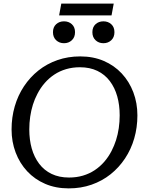

<svg xmlns="http://www.w3.org/2000/svg" viewBox="-20 -1032 820 1062"><path d="M360 10Q288 10 230 -15Q172 -40 130.5 -84.5Q89 -129 66.5 -188.5Q44 -248 44 -316Q44 -383 61.5 -443.5Q79 -504 112.5 -554.5Q146 -605 192.5 -642Q239 -679 297.5 -699.5Q356 -720 424 -720Q496 -720 554 -695Q612 -670 653.5 -625.5Q695 -581 717.5 -521.5Q740 -462 740 -394Q740 -327 722.5 -266.5Q705 -206 671.5 -155.5Q638 -105 591.5 -68Q545 -31 486.5 -10.5Q428 10 360 10ZM422 -660Q381 -660 345.5 -649.5Q310 -639 280.5 -619.5Q251 -600 227.5 -573Q204 -546 187 -513Q172 -485 162 -453Q152 -421 147 -386.5Q142 -352 142 -316Q142 -259 155.5 -211Q169 -163 196.5 -126.5Q224 -90 265.5 -70Q307 -50 362 -50Q403 -50 438.5 -60.5Q474 -71 503.5 -90.5Q533 -110 556.5 -137Q580 -164 597 -197Q612 -226 622 -257.5Q632 -289 637 -323.5Q642 -358 642 -394Q642 -451 628.5 -499Q615 -547 587.5 -583.5Q560 -620 518.5 -640Q477 -660 422 -660ZM334 -793Q308 -793 290.5 -809.5Q273 -826 273 -854Q273 -882 290.5 -898Q308 -914 334 -914Q360 -914 377.5 -898Q395 -882 395 -854Q395 -826 377.5 -809.5Q360 -793 334 -793ZM552 -793Q526 -793 508.5 -809.5Q491 -826 491 -854Q491 -882 508.5 -898Q526 -914 552 -914Q578 -914 595.5 -898Q613 -882 613 -854Q613 -826 595.5 -809.5Q578 -793 552 -793ZM319 -1012H609L597 -947H307Z"/></svg>

Font: Roboto Serif 20pt
Style: Italic
Weight: 400
Italic angle: -10°
Designer: Greg Gazdowicz
Foundry: Commercial Type
Version: Version 1.008